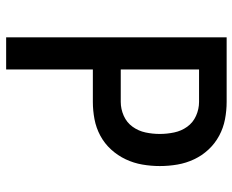

<svg xmlns="http://www.w3.org/2000/svg" viewBox="-88 -688 775 640"><g transform="rotate(90 300.0 -367.5)"><path d="M104 0V-735H319Q348 -735 377 -729.5Q406 -724 432 -710Q458 -696 478 -674.5Q498 -653 510.5 -626.5Q523 -600 528 -571Q533 -542 533 -512Q533 -483 528 -454Q523 -425 510.5 -398.5Q498 -372 478 -350Q458 -328 432 -314Q406 -300 377 -294.5Q348 -289 319 -289H211V0ZM319 -382Q343 -382 365.5 -392Q388 -402 402 -421.5Q416 -441 421 -464.5Q426 -488 426 -512Q426 -536 421 -560Q416 -584 402 -603.5Q388 -623 365.5 -633Q343 -643 319 -643H211V-382Z"/></g></svg>

Font: Iosevka Curly SmBdEx
Style: Regular
Weight: 600
Width: 7
Monospace: yes
Designer: Belleve Invis
Foundry: Belleve Invis
Version: Version 11.1.0; ttfautohint (v1.8.3)